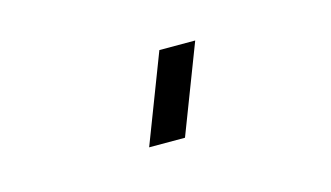

<svg xmlns="http://www.w3.org/2000/svg" viewBox="-36 -1045 562 326"><g transform="rotate(-15 245.0 -882.5)"><path d="M318 -960 258.5 -805H195.5L255 -960Z"/></g></svg>

Font: CCSD_manrope
Style: Regular
Weight: 400
Designer: Mikhail Sharanda
Foundry: Mikhail Sharanda
Version: Version 4.503